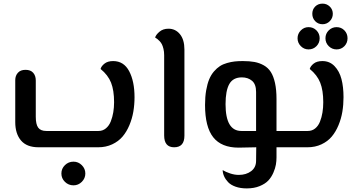

<svg xmlns="http://www.w3.org/2000/svg" viewBox="-20 -820 1998 1069"><path d="M194.8 0Q128.9 0 96.9 -37.8Q64.9 -75.7 64.9 -140.1V-374Q64.9 -398.4 79.6 -414.8Q94.2 -431.2 122.1 -431.2Q150.4 -431.2 164.8 -414.8Q179.2 -398.4 179.2 -372.1V-169.9Q179.2 -127.9 192.6 -109.4Q206.1 -90.8 237.8 -90.8H528.8Q552.2 -90.8 569.8 -105.5Q587.4 -120.1 596.9 -144.3Q606.4 -168.5 610.8 -195.3Q615.2 -222.2 615.2 -251Q615.2 -316.9 598.4 -359.6Q581.5 -402.3 540 -436Q543.9 -451.7 561.8 -465.8Q579.6 -480 609.9 -480Q669.4 -480 699.2 -423.6Q729 -367.2 729 -278.8Q729 -237.3 722.4 -198.5Q715.8 -159.7 700.4 -123Q685.1 -86.4 662.4 -59.6Q639.6 -32.7 604.7 -16.4Q569.8 0 526.9 0ZM389.2 211.9Q361.3 211.9 341.6 192.6Q321.8 173.3 321.8 146Q321.8 118.7 341.6 99.4Q361.3 80.1 389.2 80.1Q416 80.1 435.5 99.6Q455.1 119.1 455.1 146Q455.1 172.9 435.5 192.4Q416 211.9 389.2 211.9Z M949.7 0Q894 0 894 -65.9V-513.2Q894 -532.2 890.1 -548.1Q886.2 -564 881.3 -573.5Q876.5 -583 868.2 -591.6Q859.9 -600.1 855.5 -603.3Q851.1 -606.4 843.8 -610.8Q847.2 -625.5 867.2 -642.8Q887.2 -660.2 918 -660.2Q957 -660.2 981.9 -629.6Q1006.8 -599.1 1006.8 -543.9V-64.9Q1006.8 0 949.7 0Z M1611.8 -90.8V0H1519.5V56.2Q1519.5 76.2 1516.1 96.4Q1512.7 116.7 1502 141.6Q1491.2 166.5 1473.9 185.1Q1456.5 203.6 1425.5 216.3Q1394.5 229 1353.5 229Q1318.8 229 1292 219.5Q1265.1 210 1250.2 194.3Q1235.4 178.7 1227.8 161.6Q1220.2 144.5 1219.7 127Q1236.3 137.2 1261 145.5Q1285.6 153.8 1309.6 153.8Q1350.6 153.8 1378.2 133.1Q1405.8 112.3 1405.8 75.2L1406.7 0L1308.6 2Q1212.9 2 1167.2 -55.7Q1121.6 -113.3 1121.6 -235.8Q1121.6 -280.8 1127.9 -317.1Q1134.3 -353.5 1144.8 -378.7Q1155.3 -403.8 1171.4 -422.4Q1187.5 -440.9 1204.6 -451.9Q1221.7 -462.9 1244.1 -469.2Q1266.6 -475.6 1286.6 -477.8Q1306.6 -480 1331.5 -480Q1369.6 -480 1397.2 -474.9Q1424.8 -469.7 1449 -456.1Q1473.1 -442.4 1488 -418.9Q1502.9 -395.5 1511.2 -357.9Q1519.5 -320.3 1519.5 -268.1V-90.8ZM1235.8 -240.2Q1235.8 -90.8 1323.7 -90.8H1405.8V-308.1Q1405.8 -351.1 1383.3 -370.1Q1360.8 -389.2 1326.7 -389.2Q1277.8 -389.2 1256.8 -352.3Q1235.8 -315.4 1235.8 -240.2Z M1775.9 -799.8Q1799.3 -799.8 1816.2 -783.4Q1833 -767.1 1833 -743.2Q1833 -719.2 1816.2 -702.1Q1799.3 -685.1 1775.9 -685.1Q1751.5 -685.1 1735.1 -701.9Q1718.8 -718.8 1718.8 -743.2Q1718.8 -767.6 1734.9 -783.7Q1751 -799.8 1775.9 -799.8ZM1697.8 -668.9Q1724.1 -668.9 1741.9 -650.9Q1759.8 -632.8 1759.8 -606.9Q1759.8 -581.1 1741.9 -563Q1724.1 -544.9 1697.8 -544.9Q1672.9 -544.9 1654.8 -563.2Q1636.7 -581.5 1636.7 -606.9Q1636.7 -632.3 1654.8 -650.6Q1672.9 -668.9 1697.8 -668.9ZM1854 -668.9Q1879.9 -668.9 1897.5 -650.9Q1915 -632.8 1915 -606.9Q1915 -581.1 1897.5 -563Q1879.9 -544.9 1854 -544.9Q1828.6 -544.9 1810.3 -563Q1792 -581.1 1792 -606.9Q1792 -632.8 1810.3 -650.9Q1828.6 -668.9 1854 -668.9ZM1611.8 0V-90.8H1693.8Q1717.3 -90.8 1734.6 -104.7Q1752 -118.7 1761.5 -142.6Q1771 -166.5 1775.4 -193.6Q1779.8 -220.7 1779.8 -251Q1779.8 -316.9 1762.9 -359.6Q1746.1 -402.3 1704.6 -436Q1708.5 -451.7 1726.3 -465.8Q1744.1 -480 1774.9 -480Q1815.4 -480 1842.5 -451.9Q1869.6 -423.8 1881.1 -380.1Q1892.6 -336.4 1892.6 -278.8Q1892.6 -236.8 1886.2 -198.2Q1879.9 -159.7 1864.7 -123Q1849.6 -86.4 1827.1 -59.6Q1804.7 -32.7 1769.8 -16.4Q1734.9 0 1691.9 0Z"/></svg>

Font: El Messiri SemiBold
Style: Regular
Weight: 600
Designer: Mohamed Gaber
Foundry: Kief Type Foundry
Version: Version 2.007;PS 002.007;hotconv 1.0.88;makeotf.lib2.5.64775